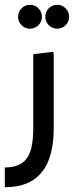

<svg xmlns="http://www.w3.org/2000/svg" viewBox="-20 -577 307 797"><path d="M0 200V118Q63 118 90.5 81.5Q118 45 118 -45V-352L200 -362L203 -354V-45Q203 30 183 85Q163 140 118 170Q73 200 0 200ZM104 -458Q84 -458 69.5 -472.5Q55 -487 55 -507Q55 -528 69.5 -542.5Q84 -557 105 -557Q125 -557 139.5 -542.5Q154 -528 154 -507Q154 -487 139.5 -472.5Q125 -458 104 -458ZM217 -458Q197 -458 182.5 -472.5Q168 -487 168 -507Q168 -528 182.5 -542.5Q197 -557 218 -557Q238 -557 252.5 -542.5Q267 -528 267 -507Q267 -487 252.5 -472.5Q238 -458 217 -458Z"/></svg>

Font: Fustat Medium
Style: Regular
Weight: 500
Designer: Mohamed Gaber, Khaled Hosny, Laura Garcia Mut
Foundry: Kief Type Foundry, Alif Type Foundry, Hard Type Foundry
Version: Version 1.007